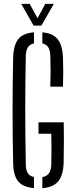

<svg xmlns="http://www.w3.org/2000/svg" viewBox="-20 -974 389 1000"><path d="M157 5.5Q99.5 1 74.5 -29.8Q49.5 -60.5 48.5 -125Q47 -193.5 46.2 -262Q45.5 -330.5 45.5 -399Q45.5 -467.5 46.2 -536Q47 -604.5 48.5 -672.5Q50 -739 75.2 -770.2Q100.5 -801.5 157 -805.5V-748Q136 -743.5 125.8 -728.5Q115.5 -713.5 114.5 -685.5Q113 -613.5 112.2 -542.2Q111.5 -471 111.5 -400.2Q111.5 -329.5 112.2 -258.5Q113 -187.5 114.5 -115Q115 -87.5 125 -72Q135 -56.5 157 -52ZM200.5 6V-51.5Q223.5 -55.5 234.8 -71Q246 -86.5 247 -115Q247.5 -142 247.8 -169.2Q248 -196.5 247.8 -223.8Q247.5 -251 247 -277.5H180.5V-337H312Q313 -298.5 312.8 -246.8Q312.5 -195 311.5 -125Q309 -60.5 283.2 -29.5Q257.5 1.5 200.5 6ZM242 -522.5Q243.5 -563 243.5 -604.2Q243.5 -645.5 242 -685.5Q241 -713 231 -728.2Q221 -743.5 200.5 -748V-805.5Q255 -801 280 -770.2Q305 -739.5 308 -675.5Q309.5 -637 309.5 -599.2Q309.5 -561.5 308 -522.5ZM155 -840.5 90.5 -954H134.5L175.5 -879L216 -954H260.5L195.5 -840.5Z"/></svg>

Font: Big Shoulders Stencil Display Thin
Style: Regular
Weight: 400
Version: Version 2.001